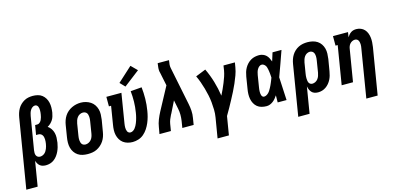

<svg xmlns="http://www.w3.org/2000/svg" viewBox="-112 -1312 4195 2046"><g transform="rotate(-15 1986.0 -289.0)"><path d="M-28 205 98 -558Q102 -582 109.5 -605.5Q117 -629 129.5 -651Q142 -673 160.5 -691Q179 -709 201.5 -721.5Q224 -734 248 -738.5Q272 -743 296 -743Q323 -743 350 -736.5Q377 -730 397.5 -714Q418 -698 431.5 -675.5Q445 -653 451 -626.5Q457 -600 456.5 -572.5Q456 -545 452 -517Q448 -497 442.5 -477.5Q437 -458 426 -440.5Q415 -423 399.5 -408Q384 -393 365 -383Q386 -369 400.5 -347.5Q415 -326 421.5 -300.5Q428 -275 427 -248Q426 -221 422 -193Q418 -169 411.5 -146Q405 -123 394.5 -100.5Q384 -78 369 -57.5Q354 -37 333.5 -21.5Q313 -6 289.5 1Q266 8 242 8Q224 8 207 3.5Q190 -1 177 -11.5Q164 -22 155.5 -37Q147 -52 142 -68L97 205ZM206 -97Q219 -97 232 -102Q245 -107 255.5 -116Q266 -125 273.5 -137Q281 -149 286 -161.5Q291 -174 294.5 -187Q298 -200 300 -213Q302 -225 303 -238Q304 -251 303.5 -263.5Q303 -276 300 -288Q297 -300 290 -310Q283 -320 272 -325.5Q261 -331 248 -331H223L241 -436H266Q280 -436 292.5 -447Q305 -458 311.5 -472Q318 -486 322 -500.5Q326 -515 328 -529Q330 -540 331 -551.5Q332 -563 332 -574Q332 -585 330.5 -595.5Q329 -606 325 -615.5Q321 -625 312.5 -631.5Q304 -638 293 -638Q277 -638 263 -627.5Q249 -617 240.5 -602.5Q232 -588 227.5 -572.5Q223 -557 220 -541L160 -179Q158 -165 158 -150.5Q158 -136 163.5 -123.5Q169 -111 180.5 -104Q192 -97 206 -97Z M705 8Q676 8 648 2Q620 -4 597 -19.5Q574 -35 558.5 -58Q543 -81 536 -108Q529 -135 529.5 -164.5Q530 -194 535 -223L556 -353Q560 -378 568.5 -402.5Q577 -427 591.5 -449.5Q606 -472 626.5 -489.5Q647 -507 671 -518.5Q695 -530 720 -535.5Q745 -541 771 -541Q800 -541 827.5 -533Q855 -525 878 -510Q901 -495 916.5 -472Q932 -449 939.5 -422Q947 -395 946 -365.5Q945 -336 941 -307L919 -177Q915 -152 906.5 -127.5Q898 -103 883.5 -81Q869 -59 848.5 -41Q828 -23 804.5 -11.5Q781 0 755.5 4Q730 8 705 8ZM708 -97Q725 -97 742 -105.5Q759 -114 770.5 -128Q782 -142 788 -159Q794 -176 797 -194L818 -324Q820 -336 821 -348Q822 -360 821 -372Q820 -384 817 -395.5Q814 -407 807 -415.5Q800 -424 789 -428.5Q778 -433 766 -433Q748 -433 731.5 -424.5Q715 -416 704 -401.5Q693 -387 687 -370Q681 -353 678 -336L657 -206Q655 -194 654 -182Q653 -170 654 -158.5Q655 -147 658 -135.5Q661 -124 667.5 -115Q674 -106 685 -101.5Q696 -97 708 -97Z M1200 8Q1172 8 1145 0.5Q1118 -7 1097 -22.5Q1076 -38 1062 -61.5Q1048 -85 1042 -111.5Q1036 -138 1037 -166.5Q1038 -195 1043 -223L1076 -425H1052V-530H1218L1165 -206Q1165 -206 1165 -206Q1165 -206 1165 -206Q1163 -195 1162 -183.5Q1161 -172 1161 -161Q1161 -150 1163 -139Q1165 -128 1169.5 -118.5Q1174 -109 1183 -103Q1192 -97 1203 -97Q1203 -97 1203 -97Q1203 -97 1203 -97Q1217 -97 1230.5 -105Q1244 -113 1253.5 -125Q1263 -137 1270 -150Q1277 -163 1282.5 -176.5Q1288 -190 1292.5 -204Q1297 -218 1300.5 -231.5Q1304 -245 1307 -259Q1310 -273 1312 -287Q1322 -347 1323 -405Q1324 -463 1318 -521L1441 -531Q1448 -467 1447 -402.5Q1446 -338 1435 -273Q1430 -241 1421.5 -209.5Q1413 -178 1400 -147Q1387 -116 1368 -87Q1349 -58 1323 -35.5Q1297 -13 1264.5 -2.5Q1232 8 1200 8ZM1277 -583 1225 -637 1385 -783 1451 -717Z M1496 0 1509 -74Q1515 -114 1530.5 -153Q1546 -192 1566 -230L1702 -483L1672 -628Q1672 -630 1671 -632.5Q1670 -635 1670 -637Q1670 -637 1670 -637Q1670 -637 1670 -637Q1670 -637 1670 -637Q1670 -637 1670 -637L1669 -638Q1665 -659 1666.5 -682Q1668 -705 1672 -728L1673 -735H1798L1797 -728Q1793 -708 1791.5 -688Q1790 -668 1794 -649L1879 -230Q1887 -192 1889.5 -152.5Q1892 -113 1885 -74L1873 0H1748L1760 -74Q1765 -108 1765 -142Q1765 -176 1758 -209L1738 -307L1676 -182Q1674 -178 1672 -174.5Q1670 -171 1668 -168Q1656 -145 1647 -121.5Q1638 -98 1634 -74L1622 0Z M2082 205 2119 -17Q2126 -59 2125 -101Q2124 -143 2120 -184Q2116 -225 2107.5 -264.5Q2099 -304 2088 -343Q2077 -382 2063.5 -419.5Q2050 -457 2033 -493L2145 -538Q2180 -465 2203.5 -386Q2227 -307 2239 -225Q2255 -256 2269 -287Q2283 -318 2296 -349.5Q2309 -381 2319.5 -412.5Q2330 -444 2336 -477L2344 -530H2470L2461 -477Q2454 -435 2439 -394Q2424 -353 2406.5 -313Q2389 -273 2369 -233.5Q2349 -194 2328 -155Q2307 -116 2285.5 -77Q2264 -38 2241 0L2207 205Z M2677 8Q2649 8 2622 1Q2595 -6 2575 -22.5Q2555 -39 2542.5 -62.5Q2530 -86 2525 -112.5Q2520 -139 2521 -167Q2522 -195 2527 -223L2548 -353Q2552 -377 2559 -400Q2566 -423 2578 -444.5Q2590 -466 2607.5 -484.5Q2625 -503 2646.5 -515.5Q2668 -528 2691.5 -533Q2715 -538 2738 -538Q2760 -538 2780.5 -530Q2801 -522 2815.5 -508Q2830 -494 2839.5 -475Q2849 -456 2856 -437Q2863 -460 2870.5 -483.5Q2878 -507 2885 -530H2984Q2959 -461 2935 -391.5Q2911 -322 2885 -254Q2889 -190 2891.5 -126.5Q2894 -63 2898 0H2800Q2800 -19 2800.5 -38.5Q2801 -58 2801 -78Q2790 -61 2777 -45.5Q2764 -30 2748 -18Q2732 -6 2714 1Q2696 8 2677 8ZM2677 -97Q2690 -97 2703 -104Q2716 -111 2726.5 -121.5Q2737 -132 2744.5 -144.5Q2752 -157 2759 -169.5Q2766 -182 2772 -195Q2778 -208 2783.5 -221Q2789 -234 2794 -247Q2799 -260 2804 -273Q2803 -285 2802.5 -297Q2802 -309 2800.5 -321Q2799 -333 2797.5 -344.5Q2796 -356 2793.5 -368Q2791 -380 2787.5 -391Q2784 -402 2777 -411Q2770 -420 2760 -426.5Q2750 -433 2738 -433Q2723 -433 2710 -422Q2697 -411 2689 -396.5Q2681 -382 2677 -367Q2673 -352 2670 -336L2649 -206Q2647 -196 2646 -185Q2645 -174 2644.5 -163.5Q2644 -153 2645 -142.5Q2646 -132 2649 -122Q2652 -112 2659 -104.5Q2666 -97 2677 -97Z M2972 205 3064 -353Q3068 -378 3076 -402Q3084 -426 3097.5 -448Q3111 -470 3130.5 -488Q3150 -506 3173.5 -517.5Q3197 -529 3221.5 -533.5Q3246 -538 3271 -538Q3300 -538 3328 -531.5Q3356 -525 3379 -510Q3402 -495 3417.5 -472Q3433 -449 3440 -422Q3447 -395 3446 -365.5Q3445 -336 3441 -307L3419 -177Q3415 -154 3409 -132.5Q3403 -111 3392.5 -90Q3382 -69 3366.5 -50.5Q3351 -32 3331.5 -18.5Q3312 -5 3290 1.5Q3268 8 3245 8Q3225 8 3206.5 2Q3188 -4 3175.5 -17.5Q3163 -31 3155.5 -48.5Q3148 -66 3145 -85L3097 205ZM3209 -97Q3227 -97 3243.5 -105.5Q3260 -114 3271 -128.5Q3282 -143 3288 -160Q3294 -177 3297 -194L3318 -324Q3320 -336 3321 -348Q3322 -360 3321.5 -371.5Q3321 -383 3318 -394Q3315 -405 3308.5 -414Q3302 -423 3291.5 -428Q3281 -433 3269 -433Q3252 -433 3236 -424Q3220 -415 3210 -400.5Q3200 -386 3194.5 -369.5Q3189 -353 3186 -337L3167 -221Q3165 -208 3163.5 -195Q3162 -182 3162.5 -169.5Q3163 -157 3164.5 -144.5Q3166 -132 3171 -121Q3176 -110 3186.5 -103.5Q3197 -97 3209 -97Z M3723 205 3810 -324Q3812 -335 3813.5 -347Q3815 -359 3814.5 -370.5Q3814 -382 3811.5 -393Q3809 -404 3803.5 -413.5Q3798 -423 3788 -428Q3778 -433 3767 -433Q3752 -433 3737.5 -426Q3723 -419 3712.5 -407Q3702 -395 3696.5 -380.5Q3691 -366 3689 -351L3631 0H3506L3576 -425H3552V-530H3718L3709 -475Q3717 -488 3727.5 -500.5Q3738 -513 3751.5 -522Q3765 -531 3780 -534.5Q3795 -538 3810 -538Q3836 -538 3859.5 -528.5Q3883 -519 3899.5 -501Q3916 -483 3925 -459.5Q3934 -436 3937 -411Q3940 -386 3938.5 -359.5Q3937 -333 3933 -307L3848 205Z"/></g></svg>

Font: Iosevka Curly Slab XBdObl
Style: Regular
Weight: 800
Italic angle: -9°
Monospace: yes
Designer: Belleve Invis
Foundry: Belleve Invis
Version: Version 11.1.0; ttfautohint (v1.8.3)